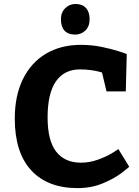

<svg xmlns="http://www.w3.org/2000/svg" viewBox="-20 -945 707 977"><path d="M387.2 -591.8Q307.1 -591.8 264.6 -531Q222.2 -470.2 222.2 -347.2Q222.2 -229 266.1 -173.1Q310.1 -117.2 392.1 -117.2Q436 -117.2 478.5 -132.6Q521 -147.9 551.5 -166.5Q582 -185.1 582 -187L637.2 -97.2Q637.2 -94.2 599.1 -65.2Q561 -36.1 502.9 -12Q444.8 12.2 375 12.2Q222.2 12.2 138.7 -78.4Q55.2 -168.9 55.2 -341.8Q55.2 -458 96.7 -542.5Q138.2 -627 214.1 -671.9Q290 -716.8 392.1 -716.8Q446.3 -716.8 497.6 -706.3Q548.8 -695.8 586.9 -683.3Q625 -670.9 625 -669.9L620.1 -480H522L499 -576.2Q495.1 -577.1 480.5 -581.1Q465.8 -585 440.9 -588.4Q416 -591.8 387.2 -591.8ZM363.8 -924.8Q398.9 -924.8 417.5 -904.3Q436 -883.8 436 -847.2Q436 -811 414.6 -790Q393.1 -769 361.8 -769Q326.7 -769 308.3 -789.1Q290 -809.1 290 -847.2Q290 -881.8 312 -903.3Q334 -924.8 363.8 -924.8Z"/></svg>

Font: Kadwa
Style: Regular
Weight: 400
Designer: Sol Matas
Foundry: Sol Matas
Version: Version 1.000;PS 001.000;hotconv 1.0.70;makeotf.lib2.5.58329